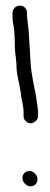

<svg xmlns="http://www.w3.org/2000/svg" viewBox="-20 -669 177 676"><path d="M66 -60C61 -55 59 -49 59 -42C59 -35 62 -28 68 -22C74 -16 80 -13 87 -13C94 -13 100 -15 105 -20C110 -25 112 -31 112 -38C112 -45 109 -52 103 -58C97 -64 91 -67 84 -67C77 -67 71 -65 66 -60ZM81 -560 75 -612V-624C75 -631 73 -637 68 -642C63 -647 57 -649 50 -649C43 -649 37 -647 32 -642C27 -637 24 -631 24 -624V-612C24 -601 25 -590 27 -581C29 -572 30 -566 30 -563L32 -525C32 -510 32 -495 34 -480C36 -465 38 -450 38 -436C38 -422 41 -404 46 -381C51 -358 53 -343 54 -337C55 -331 55 -325 56 -321C57 -317 58 -313 59 -307L62 -289C63 -283 63 -277 63 -271V-261C63 -254 65 -248 70 -243C75 -238 81 -235 88 -235C95 -235 101 -238 106 -243C111 -248 114 -254 114 -261V-271C114 -280 113 -287 112 -294C111 -301 110 -308 109 -314C108 -320 108 -325 107 -330L104 -345C103 -351 100 -365 96 -386C92 -407 89 -427 88 -444Z"/></svg>

Font: AppleStorm
Style: Rg
Weight: 400
Foundry: Cannot Into Space Fonts
Version: Version 1.01